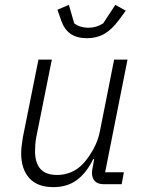

<svg xmlns="http://www.w3.org/2000/svg" viewBox="-20 -757 597 789"><path d="M138 -512H193L129 -193Q126 -178 125 -162Q124 -146 124 -136Q124 -88 146 -63Q168 -38 215 -38Q245 -38 272.5 -49.5Q300 -61 324 -87Q347 -113 365 -146.5Q383 -180 390 -215L449 -512H504L412 -49H489L480 0H407Q382 0 370 -12.5Q358 -25 358 -46Q358 -51 358.5 -56.5Q359 -62 361 -70L367 -103H363Q335 -46 295.5 -17Q256 12 199 12Q134 12 100.5 -25Q67 -62 67 -127Q67 -141 69 -158Q71 -175 74 -193ZM338 -600Q296 -600 270 -618Q244 -636 231 -674L216 -717L263 -737L285 -661Q297 -652 311.5 -647.5Q326 -643 343 -643Q360 -643 375 -647.5Q390 -652 404 -661L454 -737L497 -713L468 -674Q440 -636 409 -618Q378 -600 338 -600Z"/></svg>

Font: IBM Plex Sans Light
Style: Italic
Weight: 300
Italic angle: -11.31°
Designer: Mike Abbink, Paul van der Laan, Pieter van Rosmalen
Foundry: Bold Monday
Version: Version 3.201